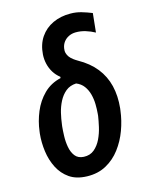

<svg xmlns="http://www.w3.org/2000/svg" viewBox="-117 -841 716 924"><g transform="rotate(-15 241.0 -378.5)"><path d="M146.5 -610.8Q149.9 -660.6 173.8 -695.8Q197.8 -731 237.1 -749.3Q276.4 -767.6 324.7 -767.1Q353 -767.1 378.9 -759.5Q404.8 -752 430.2 -741.7L420.4 -647Q399.4 -658.7 374.5 -666.3Q349.6 -673.8 325.2 -673.3Q306.6 -672.9 291.5 -665.5Q276.4 -658.2 266.1 -645Q255.9 -631.8 252.9 -613.8Q250.5 -600.6 253.7 -589.4Q256.8 -578.1 263.9 -569.1Q271 -560.1 280.8 -552.7Q290.5 -545.4 301.3 -539.1Q355 -509.3 387.5 -468.5Q419.9 -427.7 432.4 -376.5Q444.8 -325.2 438.5 -264.2L437 -253.4Q431.2 -205.6 413.8 -158.4Q396.5 -111.3 367.2 -72.5Q337.9 -33.7 296.4 -11Q254.9 11.7 200.7 10.3Q147.9 8.8 114 -14.6Q80.1 -38.1 60.8 -75.9Q41.5 -113.8 35.4 -158.7Q29.3 -203.6 33.7 -247.1L35.2 -258.3Q41 -306.6 60.3 -353Q79.6 -399.4 114 -433.6Q148.4 -467.8 199.2 -479.5L199.7 -485.8Q180.2 -501 168 -521Q155.8 -541 150.4 -564Q145 -586.9 146.5 -610.8ZM147.9 -263.2 146.5 -252.9Q144.5 -233.9 143.6 -205.8Q142.6 -177.7 147.5 -150.6Q152.3 -123.5 166.7 -104.7Q181.2 -85.9 209.5 -84.5Q240.7 -83 262 -100.8Q283.2 -118.7 296.4 -146.2Q309.6 -173.8 316.4 -203.9Q323.2 -233.9 326.7 -257.3L327.6 -267.6Q329.6 -289.6 329.1 -314.7Q328.6 -339.8 322.3 -364Q315.9 -388.2 302 -407Q288.1 -425.8 264.6 -435.1Q233.4 -433.6 212.4 -416.3Q191.4 -398.9 178 -372.8Q164.6 -346.7 157.7 -317.6Q150.9 -288.6 147.9 -263.2Z"/></g></svg>

Font: Roboto Condensed Medium
Style: Italic
Weight: 500
Italic angle: -12°
Designer: Christian Robertson
Foundry: Google
Version: Version 3.0; 2020